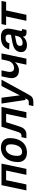

<svg xmlns="http://www.w3.org/2000/svg" viewBox="1671 -2257 736 4118"><g transform="rotate(-90 2039.0 -198.0)"><path d="M14 0H142L234 -435H440L348 0H476L589 -534H127Z M827 12C1036 12 1136 -159 1136 -353C1136 -471 1065 -546 932 -546C723 -546 622 -374 622 -180C622 -62 694 12 827 12ZM845 -92C785 -92 755 -124 755 -198C755 -334 819 -442 914 -442C974 -442 1003 -409 1003 -336C1003 -200 939 -92 845 -92Z M1134 0H1218C1299 0 1355 -51 1385 -148L1477 -435H1656L1564 0H1692L1805 -534H1381L1267 -178C1252 -131 1228 -106 1194 -106H1156Z M1823 150H1899C1985 150 2026 128 2064 58L2389 -534H2253L2053 -141L2002 -534H1877L1954 -21H1989L1967 17C1951 45 1935 51 1900 51H1844Z M2711 0H2840L2953 -534H2824L2797 -407C2779 -318 2717 -264 2635 -264C2571 -264 2543 -318 2562 -406L2589 -534H2461L2429 -382C2400 -246 2461 -159 2587 -159C2657 -159 2723 -194 2764 -248Z M3314 -66C3314 -20 3345 4 3408 4C3426 4 3447 2 3456 0L3476 -93H3458C3442 -93 3434 -98 3434 -113C3434 -144 3485 -322 3485 -391C3485 -492 3428 -546 3302 -546C3150 -546 3076 -487 3038 -370L3167 -364C3186 -422 3219 -447 3283 -447C3338 -447 3357 -424 3357 -381C3357 -369 3354 -351 3351 -331L3176 -297C3044 -271 2981 -212 2981 -110C2981 -31 3039 12 3131 12C3214 12 3278 -24 3315 -78C3314 -74 3314 -70 3314 -66ZM3114 -135C3114 -183 3140 -206 3200 -218L3335 -245C3331 -227 3328 -211 3325 -200C3309 -121 3251 -81 3174 -81C3132 -81 3114 -99 3114 -135Z M3652 0H3781L3874 -435H4057L4078 -534H3581L3561 -435H3745Z"/></g></svg>

Font: Geist SemiBold
Style: Italic
Weight: 600
Italic angle: -12°
Designer: Basement.studio, Andrés Briganti, Mateo Zaragoza
Foundry: Basement.studio, Vercel, Andrés Briganti, Guido Ferreyra, Mateo Zaragoza
Version: Version 1.500